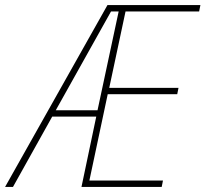

<svg xmlns="http://www.w3.org/2000/svg" viewBox="-79 -734 807 754"><path d="M-59 0 343 -714H708L703 -689H414L350 -389H622L617 -364H344L272 -25H561L556 0H241L299 -276H126L-28 0ZM140 -301H304L387 -689H357Z"/></svg>

Font: Noto Sans SemiCondensed Thin
Style: Italic
Weight: 100
Width: 4
Italic angle: -12°
Designer: Monotype Design Team
Foundry: Monotype Imaging Inc.
Version: Version 2.013; ttfautohint (v1.8.4.7-5d5b)